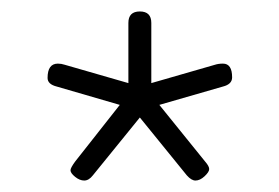

<svg xmlns="http://www.w3.org/2000/svg" viewBox="-20 -729 487 335"><path d="M127 -414Q119 -414 111 -420.5Q103 -427 103 -432Q103 -436 111 -447L189 -546L79 -578Q63 -582 63 -593Q63 -618 81 -618Q87 -618 93 -616L204 -584V-689Q204 -709 224 -709Q244 -709 244 -689V-584L355 -616Q361 -618 369 -618Q385 -618 385 -594Q385 -582 369 -578L258 -546L338 -447Q345 -439 345 -434Q345 -429 337 -421.5Q329 -414 321 -414Q314 -414 306 -423L224 -524L142 -423Q135 -414 127 -414Z"/></svg>

Font: Asap Expanded Thin
Style: Regular
Weight: 100
Width: 7
Designer: Pablo Cosgaya
Foundry: Omnibus-Type
Version: Version 3.001; ttfautohint (v1.8.4.7-5d5b)